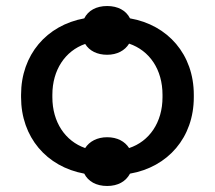

<svg xmlns="http://www.w3.org/2000/svg" viewBox="-20 -579 714 638"><path d="M260 -2C273 24 300 39 336 39C372 39 398 24 412 -2C538 -24 624 -122 624 -256V-264C624 -398 538 -496 412 -518C399 -544 372 -559 336 -559C300 -559 273 -544 260 -518C135 -495 50 -397 50 -264V-256C50 -123 135 -25 260 -2ZM263 -87C197 -110 154 -173 154 -256V-264C154 -347 197 -410 263 -433C277 -410 303 -397 336 -397C369 -397 395 -411 409 -434C477 -411 520 -348 520 -264V-256C520 -172 476 -109 409 -87C395 -109 370 -123 336 -123C303 -123 277 -109 263 -87Z"/></svg>

Font: Fixel Display Medium
Style: Regular
Weight: 500
Designer: AlfaBravo + MacPaw
Foundry: Kyrylo Tkachov, Marchela Mozhyna, Serhii Makarenko, Maria Weinstein, Zakhar Kryvoshyya
Version: Version 1.211